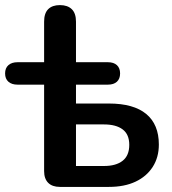

<svg xmlns="http://www.w3.org/2000/svg" viewBox="-21 -733 675 753"><path d="M214 0Q184 0 168 -16Q152 -32 152 -62V-401H48Q25 -401 12 -412.5Q-1 -424 -1 -445Q-1 -466 12 -477.5Q25 -489 48 -489H152V-648Q152 -681 168 -697Q184 -713 214 -713Q244 -713 260.5 -697Q277 -681 277 -648V-489H402Q425 -489 437.5 -477.5Q450 -466 450 -445Q450 -424 437.5 -412.5Q425 -401 402 -401H277V-327H406Q503 -327 552.5 -286Q602 -245 602 -166Q602 -116 578 -78.5Q554 -41 510.5 -20.5Q467 0 406 0ZM277 -82H387Q434 -82 460 -102.5Q486 -123 486 -165Q486 -206 460 -225.5Q434 -245 387 -245H277Z"/></svg>

Font: Nunito
Style: Bold
Weight: 700
Designer: Vernon Adams
Foundry: Vernon Adams
Version: Version 3.602